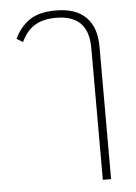

<svg xmlns="http://www.w3.org/2000/svg" viewBox="-53 -591 574 811"><g transform="rotate(-5 234.5 -185.0)"><path d="M350 -378Q350 -450 315.5 -484.5Q281 -519 212 -519Q157 -519 121.5 -497Q86 -475 65 -429L39 -445Q61 -493 101.5 -521.5Q142 -550 214 -550Q299 -550 342 -506.5Q385 -463 385 -382V180H350Z"/></g></svg>

Font: IBM Plex Sans Thai ExtLt
Style: Regular
Weight: 200
Designer: Mike Abbink, Paul van der Laan, Pieter van Rosmalen, Ben Mitchell, Mark Frömberg
Foundry: Bold Monday
Version: Version 1.2